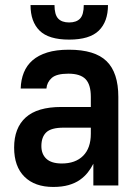

<svg xmlns="http://www.w3.org/2000/svg" viewBox="-20 -735 550 761"><path d="M191 6Q118 6 77 -34.5Q36 -75 36 -150Q36 -228 82 -269.5Q128 -311 223 -311H340V-351Q340 -400 319 -421.5Q298 -443 251 -443Q204 -443 185 -426Q166 -409 164 -384H62Q63 -419 74.5 -447.5Q86 -476 109 -496Q132 -516 167.5 -527Q203 -538 253 -538Q356 -538 402.5 -492.5Q449 -447 449 -351V0H350V-86Q341 -68 328 -51.5Q315 -35 296.5 -22Q278 -9 252 -1.5Q226 6 191 6ZM225 -87Q279 -87 309.5 -117.5Q340 -148 340 -205V-229H232Q183 -229 163.5 -210.5Q144 -192 144 -156Q144 -124 164 -105.5Q184 -87 225 -87ZM254 -578Q173 -578 137 -613.5Q101 -649 101 -715H196Q196 -677 210.5 -661.5Q225 -646 254 -646Q283 -646 297.5 -661.5Q312 -677 312 -715H408Q408 -649 371.5 -613.5Q335 -578 254 -578Z"/></svg>

Font: Golos UI Medium
Style: Regular
Weight: 500
Designer: A.Korolkova, Vitaly Kuzmin
Foundry: ParaType Ltd
Version: Version 2.000